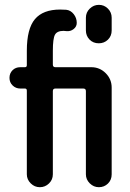

<svg xmlns="http://www.w3.org/2000/svg" viewBox="-20 -780 540 800"><path d="M445.3 -706.1V-653.3Q445.3 -629.9 429.7 -614.7Q414.1 -599.6 391.6 -599.6Q368.2 -599.6 353 -615.2Q337.9 -630.9 337.9 -653.3V-706.1Q337.9 -728.5 354 -744.1Q370.1 -759.8 392.1 -759.8Q414.1 -759.8 429.7 -744.1Q445.3 -728.5 445.3 -706.1ZM64.5 -411.1Q45.9 -411.1 32.7 -423.8Q19.5 -436.5 19.5 -455.6Q19.5 -474.6 32.2 -487.3Q44.9 -500 64.5 -500H84Q91.8 -500 91.8 -508.8V-568.4Q91.8 -660.2 125.5 -700.2Q159.2 -740.2 230.5 -740.2Q247.1 -740.2 255.9 -739.3Q274.4 -737.3 287.1 -721.2Q299.8 -705.1 299.8 -684.6Q299.8 -668.9 286.6 -658.7Q273.4 -648.4 255.9 -650.4Q253.9 -650.4 250.5 -650.9Q247.1 -651.4 245.1 -651.4Q217.8 -651.4 209 -635.3Q200.2 -619.1 200.2 -568.4V-510.7Q200.2 -500 210.9 -500H360.4Q395.5 -500 420.4 -475.1Q445.3 -450.2 445.3 -415V-53.7Q445.3 -30.3 429.7 -15.1Q414.1 0 392.1 0Q370.1 0 354 -16.1Q337.9 -32.2 337.9 -53.7V-400.4Q337.9 -411.1 327.1 -411.1H210.9Q200.2 -411.1 200.2 -400.4V-53.7Q200.2 -31.2 184.1 -15.6Q168 0 146 0Q124 0 107.9 -16.1Q91.8 -32.2 91.8 -53.7V-402.3Q91.8 -411.1 84 -411.1Z"/></svg>

Font: Rounded-X Mgen+ 1m medium
Style: Regular
Weight: 500
Designer: [Source Han Sans]
Ryoko NISHIZUKA  (kana & ideographs); Paul D. Hunt (Latin, Greek & Cyrillic); Wenlong ZHANG  (bopomofo
Version: Version 1.059.20150602